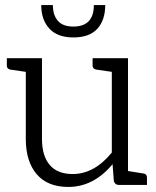

<svg xmlns="http://www.w3.org/2000/svg" viewBox="-20 -731 617 759"><path d="M548 -45Q561 -43 561 -29V0H449Q435 0 430 -15L425 -82Q350 8 250 8Q168 8 125 -42.5Q82 -93 82 -181V-447L20 -456Q7 -459 7 -472V-501H146V-181Q146 -115 176.5 -79Q207 -43 267 -43Q353 -43 422 -128V-447L360 -456Q346 -459 346 -472V-501H486V-55ZM143 -711H189Q189 -672 208.5 -649Q228 -626 270 -626Q351 -626 351 -711H396Q396 -652 365 -617.5Q334 -583 270 -583Q207 -583 175 -618Q143 -653 143 -711Z"/></svg>

Font: Aleo Light
Style: Regular
Weight: 300
Designer: Alessio Laiso
Foundry: Alessio Laiso
Version: Version 2.000